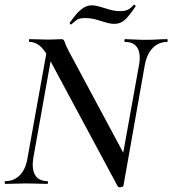

<svg xmlns="http://www.w3.org/2000/svg" viewBox="-20 -794 744 829"><path d="M488 10 191 -543Q169 -584 149 -598.5Q129 -613 108 -613Q105 -613 105 -619Q105 -625 108 -625Q126 -625 149 -624Q172 -623 188 -623Q203 -623 221.5 -624Q240 -625 245 -625Q256 -625 259 -613.5Q262 -602 277 -573L519 -122L513 8Q512 13 501.5 14.5Q491 16 488 10ZM3 0Q0 0 0 -6Q0 -12 3 -12Q40 -12 65.5 -37.5Q91 -63 99 -113L187 -602L211 -600L124 -113Q116 -63 132 -37.5Q148 -12 185 -12Q187 -12 187 -6Q187 0 185 0Q165 0 143.5 -1Q122 -2 94 -2Q70 -2 46.5 -1Q23 0 3 0ZM513 8 496 -45 580 -512Q589 -561 573.5 -587Q558 -613 520 -613Q517 -613 517 -619Q517 -625 520 -625Q537 -625 559.5 -623.5Q582 -622 610 -622Q635 -622 658 -623.5Q681 -625 702 -625Q704 -625 704 -619Q704 -613 702 -613Q665 -613 639.5 -587Q614 -561 605 -512ZM288 -689Q287 -687 283.5 -690Q280 -693 281 -696Q291 -710 305 -727.5Q319 -745 337 -758Q355 -771 377 -771Q392 -771 411.5 -765Q431 -759 453.5 -752.5Q476 -746 498 -746Q521 -746 533 -752.5Q545 -759 558 -773Q560 -775 563.5 -771.5Q567 -768 565 -766Q535 -721 516.5 -706Q498 -691 475 -691Q456 -691 435.5 -697.5Q415 -704 393 -710Q371 -716 348 -716Q322 -716 312 -708.5Q302 -701 288 -689Z"/></svg>

Font: Cormorant SemiBold
Style: Italic
Weight: 600
Italic angle: -10°
Designer: Christian Thalmann (Catharsis Fonts)
Foundry: Catharsis Fonts
Version: Version 4.000